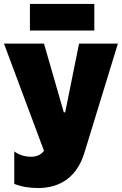

<svg xmlns="http://www.w3.org/2000/svg" viewBox="-20 -740 615 969"><path d="M131 -586H456V-720H131ZM171 209C290 209 370 148 406 31L575 -520H379L309 -173H302L202 -520H0L202 21C185 44 161 51 136 51C103 51 72 40 52 24V188C86 202 130 209 171 209Z"/></svg>

Font: Fixel Text Black
Style: Regular
Weight: 900
Width: 4
Designer: AlfaBravo + MacPaw
Foundry: Kyrylo Tkachov, Marchela Mozhyna, Serhii Makarenko, Maria Weinstein, Zakhar Kryvoshyya
Version: Version 1.211